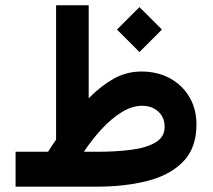

<svg xmlns="http://www.w3.org/2000/svg" viewBox="-20 -702 800 722"><path d="M504.4 -675.3 588.9 -590.8 504.4 -506.3 419.9 -590.8ZM160.6 -131.3Q168 -143.1 175.5 -154.3Q183.1 -165.5 190.9 -176.8V-682.1H313.5V-332.5Q359.9 -379.4 407.5 -406Q455.1 -432.6 510.7 -433.1Q572.3 -433.1 619.1 -407.5Q666 -381.8 692.4 -336.9Q718.8 -292 718.8 -233.9Q718.8 -146.5 669.7 -95.2Q620.6 -43.9 535.6 -22Q450.7 0 341.3 0H38.6V-131.3ZM514.6 -304.2Q477.1 -304.2 438.2 -280.5Q399.4 -256.8 363 -217.5Q326.7 -178.2 295.4 -131.3H346.2Q417.5 -131.3 474.6 -138.9Q531.7 -146.5 565.4 -166.7Q599.1 -187 599.1 -225.1Q599.1 -260.7 575.2 -282.5Q551.3 -304.2 514.6 -304.2Z"/></svg>

Font: Vazirmatn FD
Style: Bold
Weight: 700
Designer: Saber Rastikerdar
Foundry: Saber Rastikerdar
Version: Version 33.001